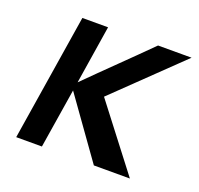

<svg xmlns="http://www.w3.org/2000/svg" viewBox="-88 -549 670 646"><g transform="rotate(20 247.0 -226.5)"><path d="M31 0H123L157 -213C208 -142 258 -71 309 0H438L262 -229L494 -453H374C304 -383 232 -314 162 -244L195 -453H103Z"/></g></svg>

Font: Rabbid Highway Sign II Hop
Style: Obl
Weight: 400
Foundry: Cannot Into Space Fonts
Version: Version 0.277